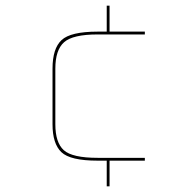

<svg xmlns="http://www.w3.org/2000/svg" viewBox="-20 -700 668 680"><path d="M358 -131H326Q229 -131 197.5 -161Q166 -191 166 -260V-457Q166 -528 198 -558Q230 -588 326 -588H358V-680H368V-588H493V-578H326Q238 -578 207 -550.5Q176 -523 176 -457V-260Q176 -195 206 -168Q236 -141 326 -141H493V-131H368V-40H358Z"/></svg>

Font: Bungee Hairline
Style: Regular
Weight: 400
Designer: David Jonathan Ross
Foundry: David Jonathan Ross
Version: Version 1.001;PS 1.0;hotconv 1.0.72;makeotf.lib2.5.5900